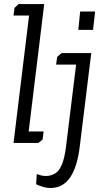

<svg xmlns="http://www.w3.org/2000/svg" viewBox="-20 -708 524 951"><path d="M52 -669 72 -688H199L122 -57H196L191 -17L170 0H47L124 -631H47ZM368 -560 377 -651H451L441 -560ZM263 -426 285 -445H432L375 18Q351 217 238 223Q216 224 196.5 218.5Q177 213 159 205L162 154Q214 175 254 150.5Q294 126 307 18L357 -388H258Z"/></svg>

Font: Zilla Slab Regular
Style: Italic
Weight: 400
Italic angle: -6°
Designer: Typotheque.com
Foundry: Typotheque type foundry
Version: Version 1.1; 2017; ttfautohint (v1.6)